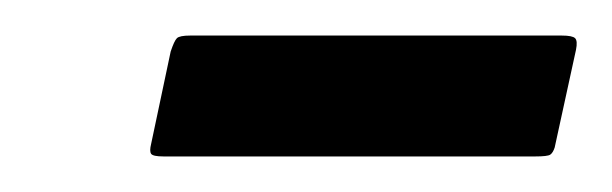

<svg xmlns="http://www.w3.org/2000/svg" viewBox="-20 -623 344 108"><path d="M292 -540Q291 -537 289.5 -536Q288 -535 281 -535H72Q66 -535 65 -536.5Q64 -538 65 -542L76 -594Q78 -600 79.5 -601.5Q81 -603 87 -603H296Q302 -603 303.5 -601.5Q305 -600 304 -595Z"/></svg>

Font: Glory SemiBold
Style: Italic
Weight: 600
Italic angle: -12°
Designer: Robert Leuschke
Foundry: Robert Leuschke
Version: Version 1.011